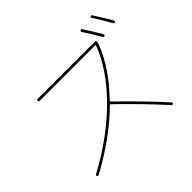

<svg xmlns="http://www.w3.org/2000/svg" viewBox="-187 -1097 1375 1375"><g transform="rotate(-45 500.0 -410.0)"><path d="M114.3 3.9Q105.5 8.8 99.6 0Q94.7 -7.8 105.5 -13.7Q347.7 -144.5 518.1 -315.4Q688.5 -486.3 756.8 -666Q758.8 -669.9 753.9 -669.9H190.4Q180.7 -669.9 180.2 -680.2Q179.7 -690.4 190.4 -690.4H769.5Q779.3 -690.4 779.8 -680.2Q780.3 -669.9 777.3 -661.1Q710 -484.4 545.9 -316.4Q542 -312.5 545.9 -307.6Q723.6 -134.8 850.6 5.9Q857.4 11.7 849.6 19.5Q843.8 25.4 835.9 18.6Q686.5 -145.5 532.2 -293.9Q528.3 -297.9 525.4 -293.9Q358.4 -128.9 114.3 3.9ZM833 -673.8Q799.8 -732.4 752 -805.7Q747.1 -814.5 754.9 -820.3Q763.7 -825.2 768.6 -817.4Q815.4 -746.1 850.6 -683.6Q855.5 -674.8 846.7 -669.9Q837.9 -665 833 -673.8ZM956.1 -690.4Q906.2 -778.3 874 -826.2Q868.2 -835 876 -839.8Q884.8 -844.7 889.6 -836.9Q937.5 -762.7 973.6 -700.2Q978.5 -691.4 969.7 -686.5Q960.9 -681.6 956.1 -690.4Z"/></g></svg>

Font: Rounded-X Mgen+ 1m thin
Style: Regular
Weight: 100
Designer: [Source Han Sans]
Ryoko NISHIZUKA  (kana & ideographs); Paul D. Hunt (Latin, Greek & Cyrillic); Wenlong ZHANG  (bopomofo
Version: Version 1.059.20150602